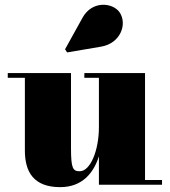

<svg xmlns="http://www.w3.org/2000/svg" viewBox="-20 -761 700 791"><path d="M397.5 -569C477 -583 505.5 -662.5 472.5 -710.5C445.5 -749.5 360.5 -761 320 -688L248 -558L256.5 -545ZM272.5 -460H12V-440.5H82.5V-141C82.5 -54 117.5 10 228 10C318.5 10 365.5 -48 387.5 -117V0H647.5V-19.5H577.5V-460H327.5V-440.5H387.5V-237.5C387.5 -140.5 352 -55.5 308.5 -55.5C280.5 -55.5 272.5 -66.5 272.5 -150.5Z"/></svg>

Font: Bodoni* 11pt Fatface
Style: Regular
Weight: 900
Version: Version 2.3